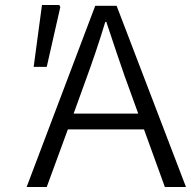

<svg xmlns="http://www.w3.org/2000/svg" viewBox="-20 -744 760 764"><path d="M359 -721H444L720 0H636L553 -229H250L166 0H86ZM530 -292 487 -411 476 -441Q444 -533 403 -657H399Q364 -541 316 -411L273 -292ZM147 -724H216L220 -716L166 -478H114Z"/></svg>

Font: Nebula Sans Book
Style: Regular
Weight: 400
Designer: Paul D. Hunt for Adobe (as Source Sans)
Foundry: Nebula Entertainment & Broadcasting LLC
Version: Version 1.010